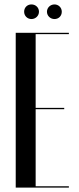

<svg xmlns="http://www.w3.org/2000/svg" viewBox="-20 -847 356 867"><path d="M89 -794C89 -776 103 -761 122 -761C141 -761 156 -776 156 -794C156 -813 141 -827 122 -827C103 -827 89 -813 89 -794ZM192 -794C192 -776 207 -761 226 -761C245 -761 259 -775 259 -794C259 -813 244 -827 226 -827C207 -827 192 -812 192 -794ZM51 -699V0H291V-6H141V-354H270V-360H141V-693H291V-699Z"/></svg>

Font: Moniqa SemBd Display
Style: Regular
Weight: 600
Designer: Rajesh Rajput
Foundry: Rajesh Rajput
Version: Version 1.000